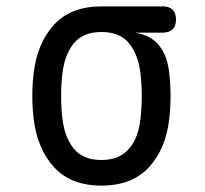

<svg xmlns="http://www.w3.org/2000/svg" viewBox="-20 -570 640 600"><path d="M489 -468H401Q451 -461 477.5 -427.5Q504 -394 509 -340Q513 -305 513 -270Q513 -235 509 -200Q499 -106 446 -48Q393 10 297 10Q201 10 148.5 -48Q96 -106 85 -200Q81 -235 81 -270Q81 -305 85 -340Q96 -435 148.5 -492.5Q201 -550 297 -550H489Q509 -550 519.5 -539.5Q530 -529 530 -509Q530 -489 519.5 -478.5Q509 -468 489 -468ZM297 -70Q326 -70 347 -79Q368 -88 383 -105Q398 -122 407 -146Q416 -170 419 -200Q423 -235 423 -270Q423 -305 419 -340Q412 -400 383 -435Q354 -470 297 -470Q240 -470 211 -435Q182 -400 175 -340Q171 -305 171 -270Q171 -235 175 -200Q182 -140 211 -105Q240 -70 297 -70Z"/></svg>

Font: Maple Mono NL
Style: Regular
Weight: 400
Monospace: yes
Designer: subframe7536
Version: Version 7.000